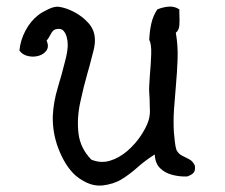

<svg xmlns="http://www.w3.org/2000/svg" viewBox="-20 -559 695 593"><path d="M582 -47Q584 -30 576 -23.5Q568 -17 558 -14Q535 -13 512 -19Q489 -25 474 -40Q459 -55 458 -82Q428 -63 404.5 -42Q381 -21 356 -5.5Q331 10 295 14Q270 16 246.5 4.5Q223 -7 208 -22Q180 -50 161 -98.5Q142 -147 143 -200Q145 -244 158.5 -288.5Q172 -333 181 -370Q185 -384 187.5 -400Q190 -416 189 -425Q189 -433 186 -444.5Q183 -456 176 -464Q169 -472 154 -469Q144 -468 137 -454Q130 -440 124 -434Q132 -415 123.5 -403Q115 -391 99 -386.5Q83 -382 66 -386Q49 -390 40 -403Q43 -435 59 -465Q75 -495 99 -513Q109 -521 129 -530.5Q149 -540 162 -538Q184 -535 209 -522Q234 -509 253 -488Q272 -467 273 -439Q274 -424 269 -403.5Q264 -383 259 -365Q258 -360 257 -357Q256 -352 254 -346.5Q252 -341 251 -336Q238 -291 227.5 -241.5Q217 -192 222.5 -146.5Q228 -101 262 -66Q291 -54 319.5 -62.5Q348 -71 373.5 -93Q399 -115 417 -143Q431 -165 437 -181.5Q443 -198 443 -214.5Q443 -231 442 -255Q442 -259 441.5 -263Q441 -267 441 -272Q440 -281 441 -296Q442 -311 443 -328Q446 -360 447 -391.5Q448 -423 441 -436Q442 -463 447.5 -487Q453 -511 466 -530Q483 -537 501 -538.5Q519 -540 534 -530Q534 -527 534 -523.5Q534 -520 534 -516Q535 -499 534 -482Q533 -465 523 -458Q530 -418 528.5 -376.5Q527 -335 523 -291Q520 -257 517.5 -222Q515 -187 517 -151Q518 -139 520 -121.5Q522 -104 525 -96Q531 -84 542 -78.5Q553 -73 564.5 -67Q576 -61 582 -47Z"/></svg>

Font: Yuji Mai
Style: Regular
Weight: 400
Designer: Kataoka Yuji
Foundry: Kinuta Font Factory
Version: Version 3.002